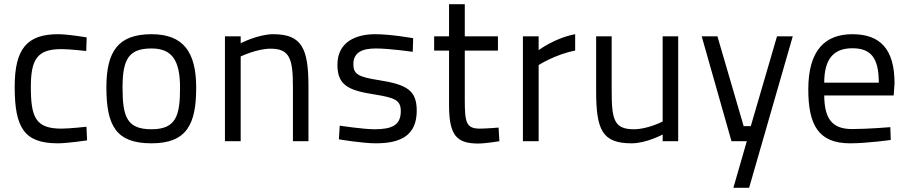

<svg xmlns="http://www.w3.org/2000/svg" viewBox="-20 -673 4329 915"><path d="M257 -510C108 -510 50 -440 50 -259C50 -63 96 10 256 10C301 10 395 -4 395 -4L392 -69C392 -69 311 -60 273 -60C150 -60 127 -113 127 -259C127 -391 158 -439 273 -439C311 -439 391 -430 391 -430L393 -495C393 -495 303 -510 257 -510Z M702 -510C544 -510 487 -429 487 -257C487 -74 533 10 702 10C871 10 915 -82 915 -255C915 -426 853 -510 702 -510ZM702 -57C584 -57 564 -117 564 -257C564 -394 596 -442 702 -442C798 -442 838 -388 838 -255C838 -123 820 -57 702 -57Z M1127 0V-404C1127 -404 1204 -441 1270 -441C1361 -441 1376 -392 1376 -259V0H1450V-260C1450 -442 1419 -510 1282 -510C1211 -510 1127 -467 1127 -467V-500H1052V0Z M1949 -491C1949 -491 1843 -510 1768 -510C1677 -510 1588 -474 1588 -364C1588 -266 1642 -242 1764 -223C1864 -207 1890 -195 1890 -143C1890 -75 1846 -57 1764 -57C1713 -57 1599 -74 1599 -74L1595 -9C1595 -9 1707 10 1771 10C1892 10 1966 -29 1966 -146C1966 -243 1918 -270 1786 -291C1687 -306 1664 -320 1664 -367C1664 -426 1710 -442 1772 -442C1836 -442 1947 -426 1947 -426Z M2353 -432V-500H2195V-653H2120V-500H2049V-432H2120V-172C2120 -28 2156 11 2259 11C2294 11 2360 0 2360 0L2356 -65C2356 -65 2295 -60 2267 -60C2201 -60 2195 -90 2195 -199V-432Z M2472 0H2547V-363C2547 -363 2627 -414 2721 -432V-510C2624 -492 2547 -434 2547 -434V-500H2472Z M3138 -500V-94C3138 -94 3067 -57 3001 -57C2907 -57 2895 -102 2895 -240V-500H2821V-239C2821 -54 2850 10 2990 10C3060 10 3138 -32 3138 -32V0H3212V-500Z M3324 -500 3466 0H3539L3475 222H3550L3758 -500H3683L3558 -72H3524L3399 -500Z M4040 -58C3941 -58 3909 -113 3908 -218H4239L4243 -276C4243 -440 4174 -510 4042 -510C3915 -510 3832 -437 3832 -247C3832 -77 3881 10 4031 10C4112 10 4225 -6 4225 -6L4223 -67C4223 -67 4115 -58 4040 -58ZM3908 -279C3908 -396 3956 -443 4042 -443C4129 -443 4168 -399 4168 -279Z"/></svg>

Font: TitilliumText22L
Style: 400 wt
Weight: 400
Designer: Campivisivi
Foundry: Campivisivi
Version: 1.000